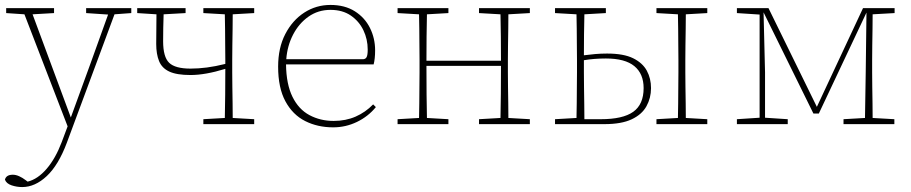

<svg xmlns="http://www.w3.org/2000/svg" viewBox="-39 -503 3690 778"><path d="M310 -450V-470H493V-450L425 -445L232 75Q198 166 150.5 210.5Q103 255 51 255Q29 255 8 248Q-13 241 -19 225Q-14 205 13 205Q25 205 38.5 211Q52 217 65 227L73 233Q114 223 150 181Q186 139 211 73L235 9L60 -445L-14 -450V-470H180V-450L93 -445L248 -27L326 -241L399 -444Z M785 -450V-470H991V-450L904 -445Q904 -419 903.5 -386Q903 -353 902.5 -319.5Q902 -286 902 -260V-210Q902 -184 902.5 -151Q903 -118 903.5 -84.5Q904 -51 904 -25L991 -20V0H785V-20L872 -25Q873 -64 873.5 -119.5Q874 -175 874 -221V-224Q793 -199 733 -199Q677 -199 647 -213Q617 -227 605.5 -255.5Q594 -284 594 -325Q594 -355 594.5 -385Q595 -415 595 -445L517 -450V-470H713V-450L624 -445Q623 -415 622.5 -389.5Q622 -364 622 -336Q622 -272 646.5 -248.5Q671 -225 733 -225Q765 -225 799.5 -229.5Q834 -234 874 -244V-260Q874 -286 873.5 -319.5Q873 -353 873 -386Q873 -419 872 -445Z M1300 -463Q1250 -463 1211 -435.5Q1172 -408 1148.5 -362.5Q1125 -317 1121 -263H1431Q1442 -263 1446.5 -271.5Q1451 -280 1451 -302Q1451 -344 1433.5 -380.5Q1416 -417 1382.5 -440Q1349 -463 1300 -463ZM1311 13Q1248 13 1197.5 -12.5Q1147 -38 1117.5 -92.5Q1088 -147 1088 -233Q1088 -309 1117 -365Q1146 -421 1194 -452Q1242 -483 1300 -483Q1358 -483 1398.5 -457.5Q1439 -432 1460 -390Q1481 -348 1481 -299Q1481 -265 1475 -242H1120Q1121 -162 1146 -111Q1171 -60 1215 -36.5Q1259 -13 1313 -13Q1362 -13 1402 -30.5Q1442 -48 1473 -80L1484 -69Q1453 -31 1407.5 -9Q1362 13 1311 13Z M1902 -450V-470H2108V-450L2021 -445Q2021 -419 2020.5 -386Q2020 -353 2019.5 -319.5Q2019 -286 2019 -260V-210Q2019 -184 2019.5 -151Q2020 -118 2020.5 -84.5Q2021 -51 2021 -25L2108 -20V0H1902V-20L1989 -25Q1990 -64 1990.5 -122.5Q1991 -181 1991 -236H1689Q1689 -178 1689.5 -120.5Q1690 -63 1691 -25L1778 -20V0H1572V-20L1659 -25Q1660 -51 1660 -84.5Q1660 -118 1660.5 -151Q1661 -184 1661 -210V-260Q1661 -286 1660.5 -319.5Q1660 -353 1660 -386Q1660 -419 1659 -445L1572 -450V-470H1778V-450L1691 -445Q1690 -408 1689.5 -354.5Q1689 -301 1689 -257H1991Q1991 -301 1990.5 -354.5Q1990 -408 1989 -445Z M2327 -210Q2327 -183 2327.5 -148.5Q2328 -114 2328.5 -80Q2329 -46 2329 -20H2395Q2485 -20 2527 -50Q2569 -80 2569 -146Q2569 -204 2531.5 -235Q2494 -266 2416 -266Q2369 -266 2327 -259ZM2210 -450V-470H2416V-450L2329 -445Q2328 -411 2327.5 -364Q2327 -317 2327 -279Q2350 -282 2373 -284Q2396 -286 2421 -286Q2488 -286 2526.5 -267Q2565 -248 2582 -216.5Q2599 -185 2599 -146Q2599 -106 2580.5 -72.5Q2562 -39 2520.5 -19.5Q2479 0 2410 0H2210V-20L2297 -25Q2298 -51 2298 -84.5Q2298 -118 2298.5 -151Q2299 -184 2299 -210V-260Q2299 -286 2298.5 -319.5Q2298 -353 2298 -386Q2298 -419 2297 -445ZM2621 -450V-470H2827V-450L2740 -445Q2740 -419 2739.5 -386Q2739 -353 2738.5 -319.5Q2738 -286 2738 -260V-210Q2738 -184 2738.5 -151Q2739 -118 2739.5 -84.5Q2740 -51 2740 -25L2827 -20V0H2621V-20L2708 -25Q2709 -51 2709 -84.5Q2709 -118 2709.5 -151Q2710 -184 2710 -210V-260Q2710 -286 2709.5 -319.5Q2709 -353 2709 -386Q2709 -419 2708 -445Z M2947 0V-20L3039 -26V-444L2947 -450V-470H3075L3271 -70L3458 -470H3586V-450L3497 -445Q3497 -419 3496.5 -386Q3496 -353 3495.5 -319.5Q3495 -286 3495 -260V-210Q3495 -184 3495.5 -151Q3496 -118 3496.5 -84.5Q3497 -51 3497 -25L3585 -20V0H3379V-20L3466 -25L3469 -210L3472 -452L3279 -43H3257L3055 -453L3061 -210V-26L3153 -20V0Z"/></svg>

Font: Source Serif 4 ExtraLight
Style: Regular
Weight: 200
Designer: Frank Grießhammer
Foundry: Adobe
Version: Version 4.005;hotconv 1.1.0;makeotfexe 2.6.0